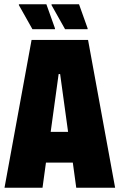

<svg xmlns="http://www.w3.org/2000/svg" viewBox="-20 -874 557 894"><path d="M1 0 127 -688H390L516 0H335L319 -117H194L178 0ZM216 -260H297L260 -529H253ZM388 -738H283L220 -850V-854H348L388 -742ZM236 -738H131L68 -850V-854H196L236 -742Z"/></svg>

Font: Saira Condensed Black
Style: Regular
Weight: 900
Width: 3
Designer: Hector Gatti with collaboration of the Omnibus-Type team
Foundry: Omnibus-Type
Version: Version 1.101